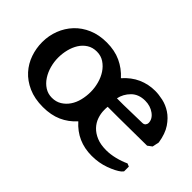

<svg xmlns="http://www.w3.org/2000/svg" viewBox="-71 -745 1026 1026"><g transform="rotate(45 442.5 -232.0)"><path d="M281 -475Q341 -475 387.5 -453.5Q434 -432 469 -393Q506 -435 551 -455Q596 -475 647 -475Q673 -475 705.5 -468Q738 -461 768 -441.5Q798 -422 822 -386.5Q846 -351 855 -293L847 -255L823 -237Q769 -237 716.5 -236Q664 -235 609 -235H527Q526 -228 526 -221.5Q526 -215 526 -209Q526 -183 535 -157Q544 -131 563.5 -110.5Q583 -90 613 -77.5Q643 -65 686 -65Q717 -65 751.5 -73.5Q786 -82 816 -96L833 -89V-53L823 -42Q799 -23 752.5 -6Q706 11 652 11Q542 11 471 -69Q436 -30 390 -9.5Q344 11 283 11Q220 11 173 -10Q126 -31 95.5 -65Q65 -99 50 -142.5Q35 -186 35 -232Q35 -281 52 -325Q69 -369 100.5 -402.5Q132 -436 177.5 -455.5Q223 -475 281 -475ZM282 -58Q313 -58 336.5 -72.5Q360 -87 376 -110.5Q392 -134 399.5 -164.5Q407 -195 407 -227Q407 -258 398.5 -289.5Q390 -321 373.5 -346Q357 -371 333 -387Q309 -403 278 -403Q246 -403 222.5 -388Q199 -373 184 -349Q169 -325 161.5 -295Q154 -265 154 -234Q154 -202 162.5 -171Q171 -140 187.5 -114.5Q204 -89 228 -73.5Q252 -58 282 -58ZM646 -400Q597 -400 567.5 -370.5Q538 -341 530 -302H580Q615 -302 649 -303.5Q683 -305 718 -305Q731 -305 737 -312.5Q743 -320 743 -328Q743 -358 714 -379Q685 -400 646 -400Z"/></g></svg>

Font: QuattrocentoBold
Style: Bold
Weight: 700
Designer: Pablo Impallari
Foundry: Pablo Impallari, Igino Marini, Branda Gallo
Version: Version 2.000